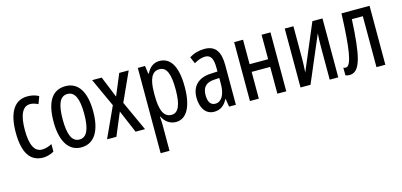

<svg xmlns="http://www.w3.org/2000/svg" viewBox="-68 -999 3542 1690"><g transform="rotate(-15 1702.5 -153.5)"><path d="M221 10C251 10 292 0 320 -18V-86C289 -70 259 -61 230 -61C161 -61 126 -129 126 -266C126 -404 161 -475 229 -475C252 -475 276 -468 301 -455L326 -522C298 -538 265 -547 223 -547C101 -547 43 -441 43 -265C43 -82 102 10 221 10Z M750 -269C750 -452 684 -547 570 -547C446 -547 389 -446 389 -269C389 -101 449 10 568 10C693 10 750 -102 750 -269ZM472 -269C472 -407 501 -476 570 -476C637 -476 668 -407 668 -269C668 -130 637 -61 570 -61C502 -61 472 -132 472 -269Z M931 -277 804 0H889L976 -207L1064 0H1150L1025 -273L1145 -537H1059L978 -343L899 -537H812Z M1426 -547C1378 -547 1338 -522 1309 -464H1304L1294 -537H1228V240H1309V0C1309 -20 1307 -44 1305 -72H1309C1334 -20 1379 10 1431 10C1529 10 1584 -92 1584 -269C1584 -454 1529 -547 1426 -547ZM1408 -477C1475 -477 1501 -407 1501 -268C1501 -127 1471 -61 1409 -61C1341 -61 1309 -124 1309 -265V-285C1309 -417 1341 -477 1408 -477Z M1838 -547C1787 -547 1740 -534 1698 -508L1724 -447C1762 -469 1795 -480 1825 -480C1876 -480 1897 -442 1897 -360V-325L1836 -322C1723 -317 1659 -256 1659 -150C1659 -65 1696 10 1779 10C1835 10 1874 -18 1902 -74H1904L1916 0H1978V-362C1978 -480 1939 -547 1838 -547ZM1898 -266V-212C1898 -114 1863 -56 1807 -56C1766 -56 1742 -86 1742 -152C1742 -222 1777 -259 1850 -263Z M2187 -537H2106V0H2187V-244H2356V0H2437V-537H2356V-314H2187Z M2646 -537H2567V0H2658L2837 -421C2834 -378 2833 -335 2833 -293V0H2911V-537H2819L2641 -116C2644 -161 2646 -197 2646 -237Z M3340 0V-537H3084C3072 -220 3050 -66 2998 -66C2989 -66 2981 -68 2976 -71V-1C2988 4 3000 6 3014 6C3114 6 3143 -142 3159 -464H3259V0Z"/></g></svg>

Font: Noto Sans UI Condensed
Style: Regular
Weight: 400
Width: 3
Designer: Monotype Design Team
Foundry: Monotype Imaging Inc.
Version: Version 1.901